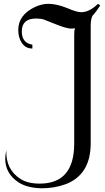

<svg xmlns="http://www.w3.org/2000/svg" viewBox="-20 -843 561 1024"><path d="M514.7 -813.7 502.6 -822.6Q456.8 -777.9 413.2 -777.9Q388.4 -777.9 339.5 -799.5Q282.1 -822.6 237.4 -822.6Q203.7 -822.6 166.8 -805.8Q77.4 -763.7 77.4 -683.2Q77.4 -643.7 95.3 -615.8Q115.3 -584.2 152.6 -584.2V-604.7Q96.3 -613.7 96.3 -675.3Q96.3 -744.2 172.6 -744.2Q196.8 -744.2 213.7 -738.9Q260.5 -720 288.7 -709.2Q316.8 -698.4 333.7 -694.5Q350.5 -690.5 359.5 -690.5Q369.5 -690.5 379.5 -692.6Q377.4 -684.2 376.6 -676.8Q375.8 -669.5 375.8 -653.7V-77.4Q375.8 136.3 191.6 136.3Q128.9 136.3 90.5 112.1Q10 61.6 13.7 -41.6Q7.9 -16.8 7.9 3.2Q7.9 83.2 79.5 130Q124.2 158.9 199.5 161.1Q267.9 162.1 331.6 138.9Q463.7 87.4 463.7 -78.4V-707.4Q463.7 -737.9 472.6 -757.9Q483.7 -770 494.2 -784.2Q504.7 -798.4 514.7 -813.7Z"/></svg>

Font: MM Bagan
Style: Regular
Weight: 400
Designer: Khon Soe Zaw Thu
Version: Version 1.00 July 10, 2016, initial release